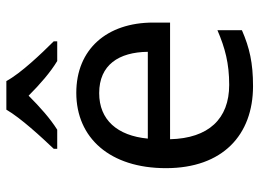

<svg xmlns="http://www.w3.org/2000/svg" viewBox="-126 -680 816 604"><g transform="rotate(-90 282.0 -378.0)"><path d="M329 -766H239C213 -721 153 -656 116 -617V-606H176C211 -628 247 -660 283 -696C319 -660 357 -627 392 -606H454V-617C416 -655 353 -721 329 -766ZM292 -546C150 -546 55 -440 55 -264C55 -85 160 10 313 10C386 10 434 -1 489 -25V-102C433 -78 385 -65 317 -65C210 -65 149 -130 146 -251H513V-304C513 -450 429 -546 292 -546ZM291 -474C380 -474 420 -412 421 -321H148C157 -417 207 -474 291 -474Z"/></g></svg>

Font: Noto Sans Psalter Pahlavi
Style: Regular
Weight: 400
Designer: Monotype Design Team
Foundry: Monotype Imaging Inc.
Version: Version 2.002